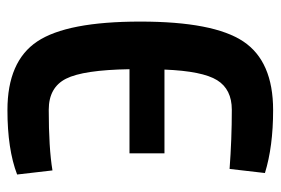

<svg xmlns="http://www.w3.org/2000/svg" viewBox="-139 -603 754 516"><g transform="rotate(90 238.0 -345.0)"><path d="M438 -109 449 -14Q381 12 276 12Q145 12 91.5 -68Q38 -148 38 -345Q38 -542 91.5 -622Q145 -702 276 -702Q374 -702 445 -680L434 -585Q354 -591 275 -591Q220 -591 195.5 -551.5Q171 -512 167 -410H392V-316H166Q168 -192 191.5 -145.5Q215 -99 275 -99Q378 -99 438 -109Z"/></g></svg>

Font: Exo 2 Semi Bold Condensed
Style: Regular
Weight: 600
Width: 3
Designer: Natanael Gama
Version: Version 1.001;PS 001.001;hotconv 1.0.70;makeotf.lib2.5.58329